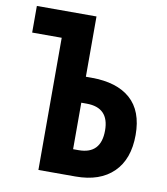

<svg xmlns="http://www.w3.org/2000/svg" viewBox="-81 -782 738 850"><g transform="rotate(10 288.0 -357.0)"><path d="M148.9 0V-594.2H16.1V-713.9H284.2V-442.9H309.1Q423.8 -442.9 484.9 -388.9Q545.9 -335 545.9 -227.1Q545.9 -118.2 485.6 -59.1Q425.3 0 315.9 0ZM284.2 -117.2H309.1Q409.2 -117.2 409.2 -223.1Q409.2 -326.2 308.1 -326.2H284.2Z"/></g></svg>

Font: Open Sans Condensed
Style: Bold
Weight: 700
Width: 3
Designer: Monotype Design Team
Foundry: Monotype Imaging Inc.
Version: Version 3.003; ttfautohint (v1.8.4)